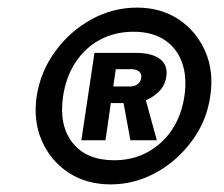

<svg xmlns="http://www.w3.org/2000/svg" viewBox="-20 -753 590 505"><path d="M271 -268Q207.5 -268 160.2 -299Q113 -330 90 -382.8Q67 -435.5 76.5 -500Q86.5 -564.5 125 -617.5Q163.5 -670.5 220 -701.8Q276.5 -733 340.5 -733Q403.5 -733 450.2 -701.8Q497 -670.5 520 -617.5Q543 -564.5 533 -500Q524 -435.5 485.2 -382.8Q446.5 -330 390.2 -299Q334 -268 271 -268ZM280.5 -331.5Q328.5 -331.5 367.5 -352.5Q406.5 -373.5 432 -411.2Q457.5 -449 465 -500Q472.5 -551 458.5 -589.2Q444.5 -627.5 412 -648.5Q379.5 -669.5 331.5 -669.5Q282 -669.5 243 -648.5Q204 -627.5 178.8 -589.2Q153.5 -551 146 -500Q134.5 -423.5 170.8 -377.5Q207 -331.5 280.5 -331.5ZM194 -384 228.5 -614H336.5Q379 -614 400.5 -598Q422 -582 417.5 -551.5Q414 -528.5 398.8 -513Q383.5 -497.5 363.5 -489.5L392.5 -384H323L305 -482H271.5L257.5 -384ZM278 -525.5H322Q333.5 -525.5 341.8 -531.5Q350 -537.5 351.5 -548Q353 -559 345.8 -565Q338.5 -571 325.5 -571H284.5Z"/></svg>

Font: Public Sans Thin ExtraBold
Style: Italic
Weight: 800
Italic angle: -8°
Version: Version 2.001